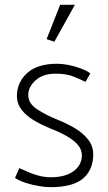

<svg xmlns="http://www.w3.org/2000/svg" viewBox="-20 -762 446 795"><path d="M42 -25Q61 -13 87.5 -4.5Q114 4 141.5 8.5Q169 13 189 13Q282 13 324 -23Q366 -59 366 -123Q366 -157 345.5 -183.5Q325 -210 292 -230Q259 -250 219 -266Q169 -286 133 -310Q97 -334 97 -368Q97 -403 128 -430Q159 -457 210 -457Q255 -457 284.5 -445Q314 -433 334 -423L354 -458Q338 -470 313.5 -479Q289 -488 263.5 -493Q238 -498 217 -498Q135 -498 92.5 -459.5Q50 -421 50 -364Q50 -333 69.5 -307.5Q89 -282 121.5 -263Q154 -244 191 -229Q227 -215 256 -198.5Q285 -182 302 -162.5Q319 -143 319 -119Q319 -92 303.5 -71.5Q288 -51 259.5 -39.5Q231 -28 191 -28Q166 -28 142.5 -34Q119 -40 98.5 -49Q78 -58 60 -66ZM205 -589 290 -742H229L173 -600Z"/></svg>

Font: Catamaran Thin
Style: Regular
Weight: 100
Designer: Pria Ravichandran
Version: Version 2.000